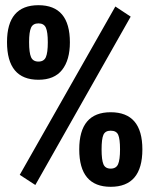

<svg xmlns="http://www.w3.org/2000/svg" viewBox="-20 -721 570 739"><path d="M406 -289Q528 -289 528 -146Q528 -2 406 -2Q285 -2 285 -146Q285 -289 406 -289ZM56 -48 424 -696 483 -657 116 -9ZM406 -218Q385 -218 378 -202Q371 -186 371 -146Q371 -106 378 -89Q385 -72 406 -72Q427 -72 434.5 -89Q442 -106 442 -146Q442 -186 435 -202Q428 -218 406 -218ZM249 -558Q249 -490 219 -452Q189 -414 128 -414Q7 -414 7 -559Q7 -701 128 -701Q249 -701 249 -558ZM92 -559Q92 -518 99.5 -501Q107 -484 128 -484Q149 -484 156.5 -501Q164 -518 164 -558Q164 -598 156.5 -614.5Q149 -631 128 -631Q107 -631 99.5 -614.5Q92 -598 92 -559Z"/></svg>

Font: TypoPRO Titillium Text
Style: 800 wt
Weight: 800
Designer: Accademia di Belle Arti di Urbino and others
Foundry: Accademia di Belle Arti di Urbino and others.
Version: Version 25.000